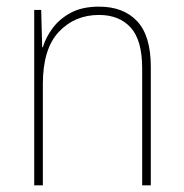

<svg xmlns="http://www.w3.org/2000/svg" viewBox="-20 -651 553 578"><path d="M278 -631Q352 -631 393 -587Q434 -543 434 -450V-93H408V-445Q408 -530 373.5 -568Q339 -606 278 -606Q205 -606 157 -555Q109 -504 109 -398V-93H83V-621H104L107 -509H109Q118 -539 139 -567Q160 -595 194 -613Q228 -631 278 -631Z"/></svg>

Font: Noto Sans Kannada UI SemiCondensed Thin
Style: Regular
Weight: 100
Width: 4
Designer: Jelle Bosma - Monotype Design Team
Foundry: Monotype Imaging Inc.
Version: Version 2.005; ttfautohint (v1.8.4.7-5d5b)